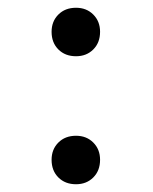

<svg xmlns="http://www.w3.org/2000/svg" viewBox="-20 -483 395 495"><path d="M176 -338Q148 -338 130.5 -355.5Q113 -373 113 -401Q113 -428 130.5 -445.5Q148 -463 176 -463Q203 -463 220.5 -445.5Q238 -428 238 -401Q238 -373 220.5 -355.5Q203 -338 176 -338ZM176 -8Q148 -8 130.5 -25.5Q113 -43 113 -71Q113 -98 130.5 -115.5Q148 -133 176 -133Q203 -133 220.5 -115.5Q238 -98 238 -71Q238 -43 220.5 -25.5Q203 -8 176 -8Z"/></svg>

Font: LinhAnh SemBd
Style: Regular
Weight: 600
Monospace: yes
Designer: Jeremy Tribby
Foundry: Tribby Type
Version: Version 1.408